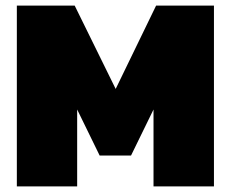

<svg xmlns="http://www.w3.org/2000/svg" viewBox="-20 -664 822 684"><path d="M40 0V-644H246.1L392.1 -347.2L536.1 -644H742.2V0H526.9V-273.9L446.8 -109.9H335L254.9 -273.9V0Z"/></svg>

Font: Kanit ExtraBold
Style: Regular
Weight: 800
Designer: Katatrad Team
Foundry: CadsonDemak
Version: Version 1.000;PS 001.000;hotconv 1.0.88;makeotf.lib2.5.64775